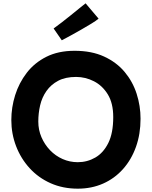

<svg xmlns="http://www.w3.org/2000/svg" viewBox="-20 -1087 912 1153"><path d="M447 46Q358 46 284.5 13.5Q211 -19 158 -77Q105 -135 76.5 -209.5Q48 -284 48 -366Q48 -442 71 -515.5Q94 -589 140.5 -649.5Q187 -710 258.5 -746Q330 -782 428 -782Q530 -782 605 -747.5Q680 -713 728.5 -655Q777 -597 800.5 -524Q824 -451 824 -374Q824 -282 796.5 -205Q769 -128 718.5 -71.5Q668 -15 599 15.5Q530 46 447 46ZM447 -113Q504 -113 552.5 -141Q601 -169 630.5 -228.5Q660 -288 660 -384Q660 -467 627.5 -520Q595 -573 544 -599Q493 -625 437 -625Q373 -625 329.5 -602Q286 -579 259 -540.5Q232 -502 221 -454.5Q210 -407 210 -357Q210 -307 229 -263Q248 -219 280.5 -185Q313 -151 356 -132Q399 -113 447 -113ZM351 -845 302 -916Q324 -932 351.5 -953Q379 -974 406.5 -996.5Q434 -1019 457 -1037.5Q480 -1056 494 -1067L572 -975Q558 -963 531 -946.5Q504 -930 471 -911Q438 -892 407 -875Q376 -858 351 -845Z"/></svg>

Font: KN Bobohei
Style: Bold
Weight: 700
Designer: Kingnam Type Foundry
Version: Version 1.710;March 18, 2023